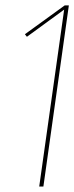

<svg xmlns="http://www.w3.org/2000/svg" viewBox="-20 -680 271 700"><path d="M138.2 0H123L213.9 -645L78.1 -545.9L70.8 -555.2L215.8 -660.2H231Z"/></svg>

Font: Human Sans Thin
Style: Italic
Weight: 100
Italic angle: -8°
Designer: Tim Radville
Foundry: Continuum
Version: Version 1.000;FEAKit 1.0